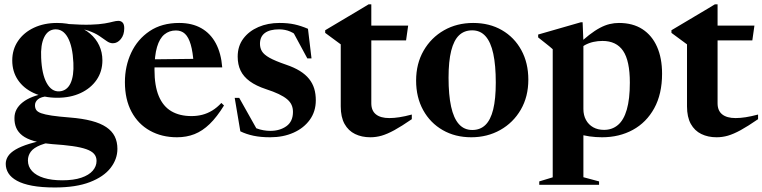

<svg xmlns="http://www.w3.org/2000/svg" viewBox="-20 -610 3455 870"><path d="M228.5 239.5Q168 239.5 125.5 231.5Q83 223.5 56.8 209Q30.5 194.5 18.2 175Q6 155.5 6 132.5Q6 114 16.5 97.8Q27 81.5 50.8 67.5Q74.5 53.5 113.5 41.5Q152.5 29.5 210 19.5H253L252.5 27Q196 34.5 164 47.2Q132 60 119.2 77.8Q106.5 95.5 106.5 117Q106.5 145 125.2 165.2Q144 185.5 178.8 196.2Q213.5 207 262 207Q314 207 348.5 195.2Q383 183.5 400.2 163.5Q417.5 143.5 417.5 119Q417.5 100 406.2 87.2Q395 74.5 371 66Q347 57.5 308.5 52Q270 46.5 216 43Q166.5 38.5 133.5 28.8Q100.5 19 81.2 4Q62 -11 53.5 -31Q45 -51 45.5 -75.5Q45.5 -117 83 -146.5Q120.5 -176 190 -187.5L199 -174.5Q165.5 -171.5 152 -160Q138.5 -148.5 138.5 -133Q138.5 -120.5 144.2 -111.8Q150 -103 166.5 -97Q183 -91 214.5 -86.2Q246 -81.5 297 -77.5Q354 -73 394.8 -62.2Q435.5 -51.5 461.5 -34Q487.5 -16.5 499.8 8Q512 32.5 512 64.5Q512 111 481 151Q450 191 387.2 215.2Q324.5 239.5 228.5 239.5ZM239.5 -167Q179 -167 132.8 -188.5Q86.5 -210 61 -248Q35.5 -286 35.5 -336Q35.5 -386 61.8 -424.5Q88 -463 134 -484.5Q180 -506 238.5 -506Q285.5 -506 323.2 -493.2Q361 -480.5 388 -457.8Q415 -435 429.5 -404Q444 -373 444 -336.5Q444 -286.5 417.8 -248.2Q391.5 -210 345.5 -188.5Q299.5 -167 239.5 -167ZM249 -196Q283.5 -198.5 299.5 -232.5Q315.5 -266.5 312.5 -325.5Q309 -400.5 287.2 -439.8Q265.5 -479 229 -477Q196.5 -475 180 -440.8Q163.5 -406.5 166.5 -348Q169.5 -274 191.5 -234Q213.5 -194 249 -196ZM307 -481.5 284.5 -501.5Q349 -497 389.8 -498.2Q430.5 -499.5 454.5 -503.8Q478.5 -508 492.2 -511.8Q506 -515.5 516.5 -515.5Q528 -515.5 535.5 -507.8Q543 -500 543 -482Q543 -452 527.5 -433Q512 -414 491.5 -414Q477 -414 463 -424.2Q449 -434.5 429.5 -447.5Q410 -460.5 380.8 -470.8Q351.5 -481 307 -481.5Z M792 -506Q850.5 -506 892.2 -482.2Q934 -458.5 958 -413.5Q982 -368.5 987 -304.5H656V-341L920.5 -344L857.5 -320.5Q854 -375 844.2 -408.2Q834.5 -441.5 818.2 -456.8Q802 -472 777 -472Q747 -472 725 -454Q703 -436 691.5 -397Q680 -358 680 -294.5Q680 -221 699.5 -174.5Q719 -128 756.5 -106Q794 -84 848 -84Q873.5 -84 896.8 -90Q920 -96 941.8 -109.2Q963.5 -122.5 983 -143.5L995 -132Q963 -80 930.2 -48.2Q897.5 -16.5 861.2 -2.2Q825 12 782 12Q713 12 659.5 -17.8Q606 -47.5 576 -103.5Q546 -159.5 546 -238Q546 -310 574.5 -371Q603 -432 658 -469Q713 -506 792 -506Z M1246.5 -506Q1285 -506 1314.5 -499.5Q1344 -493 1375.5 -479.5L1391.5 -345.5H1372.5L1301 -478L1343 -434.5Q1317.5 -457.5 1294.8 -467.2Q1272 -477 1244.5 -477Q1202.5 -477 1180.2 -460.5Q1158 -444 1158 -411.5Q1158 -392.5 1167 -377.5Q1176 -362.5 1201.2 -348.2Q1226.5 -334 1276 -317Q1313 -304.5 1338.8 -288.5Q1364.5 -272.5 1380.5 -252.5Q1396.5 -232.5 1403.8 -208.5Q1411 -184.5 1411 -155.5Q1411 -105 1383.8 -67.2Q1356.5 -29.5 1310 -8.8Q1263.5 12 1204 12Q1161 12 1128.2 5Q1095.5 -2 1069 -15L1043.5 -166.5H1064L1150.5 -12.5L1113.5 -43Q1128 -34 1143 -28.2Q1158 -22.5 1173.8 -19.8Q1189.5 -17 1205 -17Q1248 -17 1277.8 -38.2Q1307.5 -59.5 1307.5 -103Q1307.5 -120.5 1301.2 -134.5Q1295 -148.5 1280.8 -160.5Q1266.5 -172.5 1243 -183.8Q1219.5 -195 1185.5 -206Q1140 -221 1111.8 -241.8Q1083.5 -262.5 1070.2 -290Q1057 -317.5 1057 -353.5Q1057 -401 1082.5 -435Q1108 -469 1150.8 -487.5Q1193.5 -506 1246.5 -506Z M1662.5 -142Q1662.5 -108.5 1683.5 -91.8Q1704.5 -75 1744 -75Q1765.5 -75 1789.8 -78.8Q1814 -82.5 1846 -91V-70Q1799.5 -38 1767 -20.2Q1734.5 -2.5 1709.2 4.8Q1684 12 1658 12Q1619 12 1588.8 -2.8Q1558.5 -17.5 1541.2 -48.5Q1524 -79.5 1524 -128V-409L1453.5 -461V-473Q1461 -477.5 1476.2 -486.5Q1491.5 -495.5 1512 -507.8Q1532.5 -520 1556 -534Q1579.5 -548 1604 -562.5Q1628.5 -577 1650.5 -590.5H1662.5V-479ZM1609.5 -427V-494H1829.5L1820 -427Z M2120 -21Q2156 -21 2179.5 -43.8Q2203 -66.5 2214.8 -114Q2226.5 -161.5 2226.5 -236Q2226.5 -314 2215.2 -366.5Q2204 -419 2180.2 -445.8Q2156.5 -472.5 2119.5 -472.5Q2083.5 -472.5 2060 -450Q2036.5 -427.5 2024.5 -380Q2012.5 -332.5 2012.5 -258Q2012.5 -180 2024 -127.2Q2035.5 -74.5 2059.2 -47.8Q2083 -21 2120 -21ZM2115.5 12Q2042.5 12 1986 -20.5Q1929.5 -53 1897.5 -111Q1865.5 -169 1865.5 -245Q1865.5 -321.5 1899.5 -380.5Q1933.5 -439.5 1992 -472.8Q2050.5 -506 2124 -506Q2198 -506 2254.2 -473.5Q2310.5 -441 2342.2 -383Q2374 -325 2374 -249Q2374 -172 2339.8 -113Q2305.5 -54 2246.8 -21Q2188 12 2115.5 12Z M2834 -235.5Q2834 -334.5 2803.5 -379.5Q2773 -424.5 2710 -424.5Q2688.5 -424.5 2668.5 -420Q2648.5 -415.5 2630.5 -405.8Q2612.5 -396 2596 -381L2591 -400Q2623 -431 2649.5 -451.5Q2676 -472 2698.8 -484Q2721.5 -496 2742.5 -501Q2763.5 -506 2784.5 -506Q2847.5 -506 2891 -477.8Q2934.5 -449.5 2957.2 -398Q2980 -346.5 2980 -276Q2980 -184 2944.5 -119.5Q2909 -55 2847.5 -21.5Q2786 12 2708 12Q2679.5 12 2651 8Q2622.5 4 2594.5 -4.8Q2566.5 -13.5 2540 -27.5H2623.5V193L2694.5 212V227.5H2423.5V212L2484.5 193.5V-387Q2477.5 -393.5 2469.2 -400.2Q2461 -407 2448.8 -416.5Q2436.5 -426 2418.5 -440.5V-453.5L2611.5 -509H2620L2623.5 -422.5V-116Q2623.5 -88 2635.2 -66.5Q2647 -45 2668 -33.2Q2689 -21.5 2717 -21.5Q2754 -21.5 2780.2 -43.8Q2806.5 -66 2820.2 -113.5Q2834 -161 2834 -235.5Z M3231.5 -142Q3231.5 -108.5 3252.5 -91.8Q3273.5 -75 3313 -75Q3334.5 -75 3358.8 -78.8Q3383 -82.5 3415 -91V-70Q3368.5 -38 3336 -20.2Q3303.5 -2.5 3278.2 4.8Q3253 12 3227 12Q3188 12 3157.8 -2.8Q3127.5 -17.5 3110.2 -48.5Q3093 -79.5 3093 -128V-409L3022.5 -461V-473Q3030 -477.5 3045.2 -486.5Q3060.5 -495.5 3081 -507.8Q3101.5 -520 3125 -534Q3148.5 -548 3173 -562.5Q3197.5 -577 3219.5 -590.5H3231.5V-479ZM3178.5 -427V-494H3398.5L3389 -427Z"/></svg>

Font: Newsreader 60pt SemiBold
Style: Regular
Weight: 600
Designer: Hugues Gentile
Foundry: Production Type
Version: Version 1.003